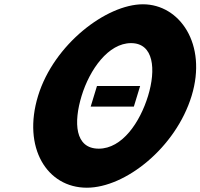

<svg xmlns="http://www.w3.org/2000/svg" viewBox="-20 -860 934 895"><path d="M432 -459 402.7 -363H603.9L633.2 -459ZM157.4 -413C83.7 -172 198.5 15 384.8 15C564.3 15 799.5 -172 873.2 -413C946.9 -654 817.7 -840 646.2 -840C476.9 -840 231 -654 157.4 -413ZM360.4 -413C398 -536 485.1 -659 590.8 -659C697.3 -659 707.8 -536 670.2 -413C632.6 -290 549.8 -167 440.4 -167C328.2 -167 322.8 -290 360.4 -413Z"/></svg>

Font: Hussar
Style: BdSuprConOblThree
Weight: 700
Foundry: Cannot Into Space Fonts
Version: Version 2.00